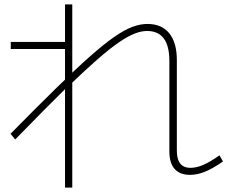

<svg xmlns="http://www.w3.org/2000/svg" viewBox="-20 -797 1040 874"><path d="M845 -1Q799 -1 775 -28Q751 -55 751 -107V-519Q751 -588 725.5 -622Q700 -656 649 -656Q623 -656 592.5 -644Q562 -632 521 -604Q480 -576 424.5 -527.5Q369 -479 292 -405H290Q241 -357 181.5 -297Q122 -237 49 -162L28 -188Q149 -311 238 -398Q327 -485 391 -541.5Q455 -598 501.5 -630Q548 -662 583.5 -675Q619 -688 651 -688Q716 -688 750.5 -645.5Q785 -603 785 -523V-115Q785 -86 791.5 -68.5Q798 -51 812 -42Q826 -33 847 -33Q874 -33 905.5 -46.5Q937 -60 979 -90L995 -62Q949 -30 913.5 -15.5Q878 -1 845 -1ZM276 57V-574H29V-606H276V-777H309V57Z"/></svg>

Font: M PLUS 1 ExtraLight
Style: Regular
Weight: 250
Version: Version 1.001